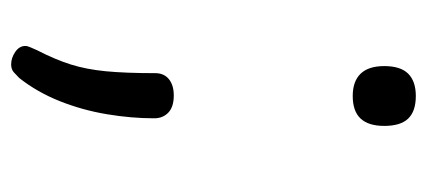

<svg xmlns="http://www.w3.org/2000/svg" viewBox="-236 -330 784 353"><g transform="rotate(90 156.5 -153.0)"><path d="M156 -409Q129 -409 115 -423.5Q101 -438 101 -467Q101 -497 115 -511Q129 -525 156 -525Q184 -525 197.5 -511Q211 -497 211 -467Q211 -438 197.5 -423.5Q184 -409 156 -409ZM98 219Q86 219 75 211.5Q64 204 64 193Q64 189 66.5 183.5Q69 178 72 171Q89 138 98 109.5Q107 81 110.5 45Q114 9 114 -46Q114 -62 125 -71Q136 -80 155 -80Q176 -80 186.5 -70Q197 -60 197 -44Q197 -2 189.5 43Q182 88 165.5 129.5Q149 171 123 204Q118 209 112.5 214Q107 219 98 219Z"/></g></svg>

Font: Playwrite FR Moderne Light
Style: Regular
Weight: 300
Version: Version 1.002